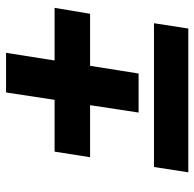

<svg xmlns="http://www.w3.org/2000/svg" viewBox="-24 -636 656 649"><g transform="rotate(-90 304.5 -312.0)"><path d="M316 -620 291 -456H116L97 -336H273L248 -172H380L406 -336H582L602 -456H424L450 -620ZM46 -4H532L550 -120H64Z"/></g></svg>

Font: Jost* 600 Semi Italic
Style: Italic
Weight: 600
Italic angle: -10°
Version: Version 3.200; ttfautohint (v0.97) -l 8 -r 50 -G 200 -x 14 -